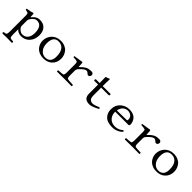

<svg xmlns="http://www.w3.org/2000/svg" viewBox="318 -2126 3842 3842"><g transform="rotate(45 2239.0 -205.0)"><path d="M220.2 -361.8Q195.3 -326.7 194.8 -298.8V-141.1Q200.7 -100.1 243.4 -66.2Q286.1 -32.2 323.2 -32.2Q398.4 -32.2 441.2 -85.2Q483.9 -138.2 483.9 -232.9Q483.9 -439 335.9 -439Q276.4 -439 220.2 -361.8ZM194.8 -400.9Q194.8 -395 198.5 -394.5Q202.1 -394 204.1 -397Q240.2 -442.9 278.1 -466.6Q315.9 -490.2 370.1 -490.2Q472.2 -490.2 526.1 -429.2Q580.1 -368.2 580.1 -263.2Q580.1 -134.3 496.1 -51.8Q430.2 10.3 330.1 9.8Q248 9.8 194.8 -47.9V106Q194.8 167 210.9 180.4Q227.1 193.8 296.9 196.8Q301.8 201.7 301.8 215.8Q301.8 230 296.9 233.9Q210.9 231.9 151.9 231.9Q109.9 231.9 25.9 233.9Q22 230 22 216.1Q22 202.1 25.9 196.8Q75.7 194.8 91.8 179.9Q107.9 165 107.9 106V-354Q107.9 -399.9 91.6 -412.4Q75.2 -424.8 25.9 -430.2Q20 -451.2 22.9 -460.9Q125 -474.1 175.8 -494.1Q184.6 -494.1 189 -484.9Q194.8 -470.7 194.8 -400.9Z M699.7 -230Q699.7 -336.9 768.6 -412.1Q841.8 -490.2 960.4 -490.2Q1027.3 -490.2 1079.6 -467.5Q1131.8 -444.8 1161.1 -408Q1190.4 -371.1 1205.1 -328.6Q1219.7 -286.1 1219.7 -240.2Q1219.7 -122.1 1139.6 -51.8Q1069.8 10.3 958.5 9.8Q895.5 9.8 844.5 -11.7Q793.5 -33.2 762.9 -67.6Q732.4 -102.1 716.1 -144Q699.7 -186 699.7 -230ZM940.4 -449.2Q795.4 -449.2 795.4 -254.9Q795.4 -205.1 811 -157Q826.7 -108.9 869.6 -69.8Q912.6 -30.8 976.6 -30.8Q1003.4 -30.8 1026.6 -37.8Q1049.8 -44.9 1073.2 -62.5Q1096.7 -80.1 1110.1 -116Q1123.5 -151.9 1123.5 -203.1Q1123.5 -324.2 1075.4 -386.7Q1027.3 -449.2 940.4 -449.2Z M1580.1 -405.8Q1580.1 -370.1 1585 -370.6Q1586.9 -370.6 1590.3 -374Q1649.4 -436 1697.3 -463.1Q1745.1 -490.2 1828.1 -490.2Q1857.9 -490.2 1871.6 -474.1Q1885.3 -458 1885.3 -439Q1885.3 -418 1871.3 -400.9Q1857.4 -383.8 1838.4 -383.8Q1817.4 -383.8 1792.5 -411.1Q1786.6 -417.5 1772.5 -424.6Q1758.3 -431.6 1748.5 -431.6Q1697.3 -431.6 1604.5 -328.1Q1580.6 -301.3 1580.1 -264.2V-126Q1580.1 -87.9 1584.7 -72Q1589.4 -56.2 1602.5 -48.8Q1622.6 -39.1 1755.4 -35.2Q1759.3 -30.3 1759.3 -16.1Q1759.3 -2 1755.4 2Q1669.4 0 1549.3 0Q1426.3 0 1342.3 2Q1337.4 -2 1337.4 -15.9Q1337.4 -29.8 1342.3 -35.2Q1462.4 -41 1474.1 -48.8Q1493.2 -62 1493.2 -126V-368.2Q1493.2 -412.1 1477.5 -421.9Q1470.7 -425.8 1430.9 -430.9Q1391.1 -436 1371.1 -436Q1365.2 -453.1 1369.1 -463.9Q1458 -476.1 1560.1 -493.2Q1568.8 -493.2 1572.3 -484.9Q1580.1 -468.8 1580.1 -405.8Z M2007.8 -439.9H2106.9Q2106.9 -488.8 2106.2 -527.3Q2105.5 -565.9 2104.7 -585Q2104 -604 2104 -606Q2104 -610.4 2110.1 -613.3Q2116.2 -616.2 2128.2 -619.4Q2140.1 -622.6 2146 -625Q2188 -642.6 2190.4 -642.6Q2198.2 -642.6 2197.8 -633.8Q2193.8 -593.8 2193.8 -528.8V-439.9H2414.1Q2421.9 -439.9 2421.9 -434.1V-409.2Q2421.9 -396 2397.9 -396H2193.8V-187Q2193.8 -106.9 2221.9 -77.9Q2250 -48.8 2295.9 -48.8Q2342.8 -48.8 2449.7 -94.2Q2462.9 -93.3 2467.8 -65.9Q2330.6 10.3 2260.7 9.8Q2106.9 9.8 2106.9 -139.2V-396H1995.1Q1990.2 -396 1989.7 -401.9V-419.9Q1989.7 -439.9 2007.8 -439.9Z M2737.8 -295.9 3011.7 -299.8Q3021.5 -299.8 3026.6 -308.3Q3031.7 -316.9 3031.7 -326.2Q3031.7 -390.1 2990.7 -420.2Q2949.7 -450.2 2903.8 -450.2Q2846.7 -450.2 2800.3 -414.1Q2753.9 -377.9 2737.8 -295.9ZM3109.4 -108.9Q3126.5 -107.9 3132.8 -86.9Q3094.7 -42 3034.7 -16.1Q2974.6 9.8 2905.8 9.8Q2764.6 9.8 2698.7 -61Q2636.7 -125 2636.7 -226.1Q2636.7 -347.2 2716.1 -418.7Q2795.4 -490.2 2905.8 -490.2Q2966.8 -490.2 3012.2 -471.7Q3057.6 -453.1 3082.5 -422.1Q3107.4 -391.1 3119.6 -356.4Q3131.8 -321.8 3131.8 -284.2Q3131.8 -274.4 3124.8 -264.6Q3117.7 -254.9 3107.4 -254.9H2732.4Q2732.4 -175.8 2769.5 -120.1Q2826.7 -40 2935.5 -40Q3034.2 -40 3109.4 -108.9Z M3499 -405.8Q3499 -370.1 3503.9 -370.6Q3505.9 -370.6 3509.3 -374Q3568.4 -436 3616.2 -463.1Q3664.1 -490.2 3747.1 -490.2Q3776.9 -490.2 3790.5 -474.1Q3804.2 -458 3804.2 -439Q3804.2 -418 3790.3 -400.9Q3776.4 -383.8 3757.3 -383.8Q3736.3 -383.8 3711.4 -411.1Q3705.6 -417.5 3691.4 -424.6Q3677.2 -431.6 3667.5 -431.6Q3616.2 -431.6 3523.4 -328.1Q3499.5 -301.3 3499 -264.2V-126Q3499 -87.9 3503.7 -72Q3508.3 -56.2 3521.5 -48.8Q3541.5 -39.1 3674.3 -35.2Q3678.2 -30.3 3678.2 -16.1Q3678.2 -2 3674.3 2Q3588.4 0 3468.3 0Q3345.2 0 3261.2 2Q3256.3 -2 3256.3 -15.9Q3256.3 -29.8 3261.2 -35.2Q3381.3 -41 3393.1 -48.8Q3412.1 -62 3412.1 -126V-368.2Q3412.1 -412.1 3396.5 -421.9Q3389.6 -425.8 3349.9 -430.9Q3310.1 -436 3290 -436Q3284.2 -453.1 3288.1 -463.9Q3377 -476.1 3479 -493.2Q3487.8 -493.2 3491.2 -484.9Q3499 -468.8 3499 -405.8Z M3897.9 -230Q3897.9 -336.9 3966.8 -412.1Q4040 -490.2 4158.7 -490.2Q4225.6 -490.2 4277.8 -467.5Q4330.1 -444.8 4359.4 -408Q4388.7 -371.1 4403.3 -328.6Q4418 -286.1 4418 -240.2Q4418 -122.1 4337.9 -51.8Q4268.1 10.3 4156.7 9.8Q4093.8 9.8 4042.7 -11.7Q3991.7 -33.2 3961.2 -67.6Q3930.7 -102.1 3914.3 -144Q3897.9 -186 3897.9 -230ZM4138.7 -449.2Q3993.7 -449.2 3993.7 -254.9Q3993.7 -205.1 4009.3 -157Q4024.9 -108.9 4067.9 -69.8Q4110.8 -30.8 4174.8 -30.8Q4201.7 -30.8 4224.9 -37.8Q4248 -44.9 4271.5 -62.5Q4294.9 -80.1 4308.3 -116Q4321.8 -151.9 4321.8 -203.1Q4321.8 -324.2 4273.7 -386.7Q4225.6 -449.2 4138.7 -449.2Z"/></g></svg>

Font: Linux Libertine Mono
Style: Mono
Weight: 400
Designer: Philipp H. Poll
Foundry: Philipp H. Poll
Version: Version 5.1.7 ; ttfautohint (v0.9)